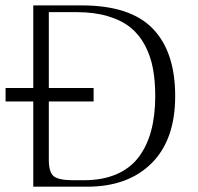

<svg xmlns="http://www.w3.org/2000/svg" viewBox="-20 -704 746 724"><path d="M1 -321.3V-372.1H105.5V-683.6H288.1Q471.2 -683.6 555.9 -596.2Q640.6 -508.8 640.6 -341.8Q640.6 -177.2 551.8 -88.6Q462.9 0 308.6 0H105.5V-321.3ZM164.1 -658.2V-372.1H333V-321.3H164.1V-101.6Q164.1 -55.2 182.1 -39.8Q200.2 -24.4 256.8 -24.4H295.9Q366.7 -24.4 418.9 -46.9Q471.2 -69.3 502.9 -111.6Q534.7 -153.8 550 -211.2Q565.4 -268.6 565.4 -341.8Q565.4 -399.4 556.6 -446Q547.9 -492.7 526.6 -533Q505.4 -573.2 471.9 -600.3Q438.5 -627.4 387.2 -642.8Q335.9 -658.2 269.5 -658.2Z"/></svg>

Font: Buda Light
Style: Regular
Weight: 300
Version: Version 1.003